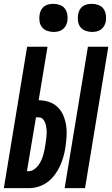

<svg xmlns="http://www.w3.org/2000/svg" viewBox="-37 -978 583 998"><path d="M299 0 420 -735H526L405 0ZM-17 0 104 -735H210L164 -457Q192 -457 218.5 -448Q245 -439 263.5 -420.5Q282 -402 292.5 -377Q303 -352 307 -324.5Q311 -297 309 -268.5Q307 -240 303 -211Q299 -186 292 -161.5Q285 -137 274 -113.5Q263 -90 246.5 -68Q230 -46 208.5 -30.5Q187 -15 162 -7.5Q137 0 112 0ZM103 -88H111Q125 -88 138.5 -96.5Q152 -105 161 -117Q170 -129 176.5 -142.5Q183 -156 187 -170Q191 -184 194 -198Q197 -212 199 -226Q201 -240 203 -254Q205 -268 205.5 -282Q206 -296 204.5 -309.5Q203 -323 199 -336Q195 -349 186.5 -358.5Q178 -368 164 -368H150ZM441 -812Q424 -812 407.5 -818Q391 -824 381 -837Q371 -850 368.5 -867.5Q366 -885 369 -903Q371 -915 377 -926.5Q383 -938 393.5 -945.5Q404 -953 416.5 -955.5Q429 -958 441 -958Q458 -958 474.5 -952Q491 -946 500.5 -933Q510 -920 513 -902.5Q516 -885 513 -867Q511 -855 504.5 -843.5Q498 -832 487.5 -824.5Q477 -817 465 -814.5Q453 -812 441 -812ZM241 -812Q224 -812 207.5 -818Q191 -824 181 -837Q171 -850 168.5 -867.5Q166 -885 169 -903Q171 -915 177 -926.5Q183 -938 193.5 -945.5Q204 -953 216.5 -955.5Q229 -958 241 -958Q258 -958 274.5 -952Q291 -946 300.5 -933Q310 -920 313 -902.5Q316 -885 313 -867Q311 -855 304.5 -843.5Q298 -832 287.5 -824.5Q277 -817 265 -814.5Q253 -812 241 -812Z"/></svg>

Font: Iosevka Extrabold
Style: Italic
Weight: 800
Italic angle: -9°
Monospace: yes
Designer: Belleve Invis
Foundry: Belleve Invis
Version: Version 32.5.0; ttfautohint (v1.8.4)